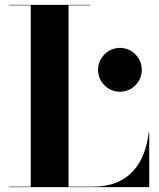

<svg xmlns="http://www.w3.org/2000/svg" viewBox="-20 -770 654 790"><path d="M594 0V-225H592C577 -98 511 -2 364 -2H262V-748H351.5V-750H17V-748H106.5V-2H17V0ZM383.5 -482.5C383.5 -433 424 -392.5 473.5 -392.5C523 -392.5 563.5 -433 563.5 -482.5C563.5 -532 523 -573 473.5 -573C424 -573 383.5 -532 383.5 -482.5Z"/></svg>

Font: Bodoni* 96pt
Style: Bold
Weight: 700
Version: Version 2.3